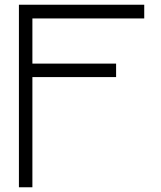

<svg xmlns="http://www.w3.org/2000/svg" viewBox="-20 -794 680 812"><path d="M590 -716H117V-525H471V-468H117V-2H60V-774H590Z"/></svg>

Font: LuenTai2017
Style: Regular
Weight: 400
Designer: LuenTai
Foundry: Microsoft Corpration
Version: Version 1.00 November 27, 2016, initial release